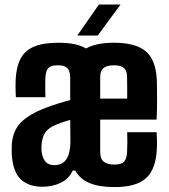

<svg xmlns="http://www.w3.org/2000/svg" viewBox="-20 -792 725 822"><path d="M161.5 7.5Q103.5 7.5 69.8 -23.5Q36 -54.5 30.5 -128Q30 -141 30 -152.2Q30 -163.5 30.5 -174Q35 -233.5 70.5 -268.8Q106 -304 175 -330Q202 -340.5 227.8 -348.5Q253.5 -356.5 280.5 -363.5Q280.5 -379.5 280.5 -395.5Q280.5 -411.5 280.5 -427.2Q280.5 -443 280.5 -459Q280.5 -471.5 277.5 -484Q274.5 -496.5 263 -504.5Q251.5 -512.5 226.5 -512.5Q198 -512.5 187.2 -501Q176.5 -489.5 174.5 -463Q174 -453 173.8 -436.2Q173.5 -419.5 173.8 -402.8Q174 -386 174.5 -376H48Q47.5 -381.5 47 -395.5Q46.5 -409.5 46.5 -425Q46.5 -440.5 47 -450Q49.5 -505 67.8 -540.2Q86 -575.5 125.2 -592.2Q164.5 -609 230 -609Q270.5 -609 299.5 -602.8Q328.5 -596.5 348 -584.5Q371 -597 400.8 -603Q430.5 -609 468.5 -609Q561.5 -609 604.5 -572Q647.5 -535 651.5 -449Q651.5 -440.5 652 -420.5Q652.5 -400.5 652.5 -375.5Q652.5 -350.5 652 -325Q651.5 -299.5 650.5 -280H409Q409 -245.5 409 -210.8Q409 -176 409 -141Q409 -111.5 424.5 -99.5Q440 -87.5 470 -87.5Q502 -87.5 512.5 -101.2Q523 -115 524 -140Q525 -165 525.2 -182Q525.5 -199 524.5 -226H650.5Q651.5 -217.5 652 -194.2Q652.5 -171 651.5 -154.5Q647.5 -67 605.2 -29Q563 9 470.5 9Q405.5 9 364 -8Q322.5 -25 302 -62H291.5Q274.5 -25.5 239.2 -9Q204 7.5 161.5 7.5ZM214 -85Q228.5 -85 243.8 -91.8Q259 -98.5 269.8 -120.2Q280.5 -142 281.5 -186.5Q281.5 -204 281 -228.2Q280.5 -252.5 280.5 -278.5Q263.5 -274 243.8 -267.2Q224 -260.5 207.5 -252.5Q180.5 -238.5 170.5 -219.2Q160.5 -200 158 -174Q157.5 -163.5 157.5 -155.5Q157.5 -147.5 159 -137.5Q163 -113.5 175.2 -99.2Q187.5 -85 214 -85ZM409 -370H524.5Q525 -394 524.5 -420.5Q524 -447 524 -464Q523.5 -490 510.2 -501.2Q497 -512.5 468.5 -512.5Q438.5 -512.5 423.8 -501Q409 -489.5 409 -463Q409 -440 409 -416.8Q409 -393.5 409 -370ZM311 -640 403.5 -772.5H496L398.5 -640Z"/></svg>

Font: Big Shoulders
Style: Bold
Weight: 700
Designer: Patric King
Foundry: XO Type Co
Version: Version 2.002